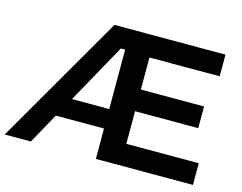

<svg xmlns="http://www.w3.org/2000/svg" viewBox="-98 -851 1260 1001"><g transform="rotate(15 532.0 -350.0)"><path d="M624 -117H1015V0H491V-164H231L140 0H-1L404 -700H1003V-583H624V-410H965V-293H624ZM290 -269H491V-590H468Z"/></g></svg>

Font: Montserrat Medium
Style: Regular
Weight: 500
Designer: Julieta Ulanovsky
Foundry: Julieta Ulanovsky
Version: Version 6.001